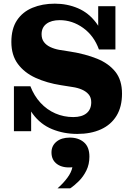

<svg xmlns="http://www.w3.org/2000/svg" viewBox="-20 -716 720 1048"><path d="M402 15Q328 15 264.5 -11Q201 -37 159 -94Q117 -151 107 -245H146Q166 -193 201 -155Q236 -117 282 -97Q328 -77 380 -77Q427 -77 452.5 -98Q478 -119 478 -158Q478 -184 464 -200.5Q450 -217 427 -227Q404 -237 376 -241L313 -251Q236 -263 174.5 -291Q113 -319 77.5 -367Q42 -415 42 -487Q42 -559 72.5 -605Q103 -651 157 -673.5Q211 -696 279 -696Q347 -696 405.5 -671Q464 -646 505 -591.5Q546 -537 559 -446H520Q493 -521 434 -563.5Q375 -606 306 -606Q260 -606 233.5 -586Q207 -566 207 -529Q207 -504 219.5 -487Q232 -470 254 -459.5Q276 -449 303 -444L366 -434Q447 -421 510 -395.5Q573 -370 609.5 -324.5Q646 -279 646 -205Q646 -133 616 -84Q586 -35 531 -10Q476 15 402 15ZM56 0V-245H107L150 -176V0ZM559 -446 516 -507V-682H610V-446ZM294 312Q326 284 348 254Q370 224 375 197Q323 202 292 180Q261 158 261 116Q261 80 288 57.5Q315 35 361 35Q408 35 438 60.5Q468 86 468 139Q468 181 451.5 214.5Q435 248 410.5 272.5Q386 297 363 312Z"/></svg>

Font: Montagu Slab 144pt
Style: Bold
Weight: 700
Designer: Florian Karsten
Foundry: Florian Karsten
Version: Version 1.000